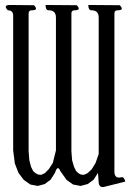

<svg xmlns="http://www.w3.org/2000/svg" viewBox="-20 -774 540 776"><path d="M33.2 -166V-710.9Q33.2 -732.4 11.7 -732.4Q-8.8 -753.9 20.5 -753.9L117.2 -752.9Q137.7 -732.4 108.4 -732.4Q95.7 -732.4 95.7 -719.7V-162.1L98.6 -126L105.5 -99.6L114.3 -82L125 -73.2L134.8 -68.4L146.5 -67.4L161.1 -74.2L176.8 -89.8L193.4 -115.2L206.1 -166V-703.1Q206.1 -732.4 176.8 -732.4Q164.1 -732.4 164.1 -753.9L290 -752.9Q310.5 -732.4 281.2 -732.4Q268.6 -732.4 268.6 -719.7V-162.1L271.5 -126L279.3 -99.6L288.1 -82L297.9 -73.2L307.6 -68.4L319.3 -67.4L334 -74.2L350.6 -89.8L366.2 -115.2L378.9 -151.4V-703.1Q378.9 -732.4 349.6 -732.4Q336.9 -732.4 336.9 -753.9L463.9 -752.9Q484.4 -732.4 455.1 -732.4Q442.4 -732.4 442.4 -719.7V-80.1Q442.4 -50.8 470.7 -57.6Q481.4 -60.5 486.3 -40L400.4 -18.6Q381.8 -14.6 378.9 -35.2L376 -75.2L358.4 -47.9L335 -30.3L305.7 -22.5L275.4 -28.3L249 -46.9L223.6 -83Q212.9 -109.4 202.1 -75.2L184.6 -47.9L161.1 -30.3L132.8 -22.5L102.5 -28.3L76.2 -46.9L54.7 -75.2L40 -113.3Z"/></svg>

Font: B2 Hana
Style: Regular
Weight: 500
Version: 2020-08-05; (max)